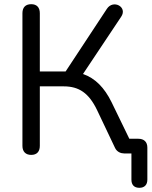

<svg xmlns="http://www.w3.org/2000/svg" viewBox="-20 -732 723 916"><path d="M645 164C669 164 683 150 683 125V-28C683 -55 667 -70 640 -70H597L512 -245C478 -314 434 -359 376 -379L558 -652C590 -699 520 -736 490 -690L293 -391H170V-669C170 -697 155 -712 129 -712C102 -712 87 -697 87 -669V-36C87 -9 102 7 129 7C156 7 170 -9 170 -36V-320H284C357 -320 404 -288 443 -207L529 -26C538 -7 557 0 572 0H607V125C607 150 620 164 645 164Z"/></svg>

Font: SN Pro Book
Style: Regular
Weight: 350
Designer: Tobias Whetton
Foundry: Supernotes
Version: Version 1.003;Glyphs 3.3 (3324)